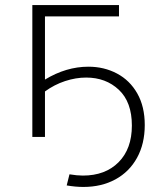

<svg xmlns="http://www.w3.org/2000/svg" viewBox="-20 -542 624 760"><path d="M158 -227Q242 -278 330 -278Q392 -278 443 -251Q494 -224 523.5 -172Q553 -120 553 -47Q553 27 522.5 82.5Q492 138 437 168Q382 198 310 198Q279 198 244 192L255 148Q285 153 308 153Q397 153 449.5 100Q502 47 502 -45Q502 -138 450.5 -186.5Q399 -235 321 -235Q280 -235 237.5 -221Q195 -207 158 -180V0H108V-522H451V-477H158Z"/></svg>

Font: Hilab Light
Style: Regular
Weight: 300
Designer: Cristianderson Lima
Foundry: Cristianderson
Version: Version 1.0